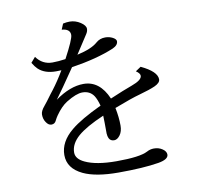

<svg xmlns="http://www.w3.org/2000/svg" viewBox="-91 -919 1092 1051"><g transform="rotate(-10 455.0 -393.0)"><path d="M326.2 -818.8Q345.2 -823.2 363.3 -823.2Q394.5 -823.2 422.9 -804.7Q450.2 -786.6 450.2 -768.1Q450.2 -753.9 440.4 -739.3Q439 -737.3 421.9 -710.9Q381.3 -647.9 374 -637.2Q455.1 -655.3 488.3 -685.1Q509.3 -704.1 540 -704.1Q562 -704.1 581.1 -694.3Q600.1 -684.1 600.1 -672.4Q600.1 -650.4 569.3 -636.7Q475.6 -597.2 333 -575.2L324.7 -563Q258.3 -465.3 220.2 -414.1Q303.7 -474.1 378.4 -474.1Q468.3 -474.1 513.2 -369.1Q590.8 -402.3 637.2 -418.9Q695.3 -439.9 695.3 -463.9Q695.3 -477.5 673.3 -492.2L703.1 -512.2Q791 -470.7 791 -427.2Q791 -407.7 759.3 -393.1Q730 -379.9 671.9 -363.8Q624.5 -351.1 528.3 -314Q539.1 -260.7 539.1 -214.8Q539.1 -182.1 523.9 -161.6Q508.8 -141.1 491.2 -141.1Q470.7 -141.1 462.4 -158.2Q457.5 -168.9 456.5 -184.1Q456.1 -189 456.1 -243.2Q456.1 -260.3 455.1 -284.2Q356 -241.7 310.1 -202.1Q263.2 -161.1 263.2 -112.8Q263.2 -77.1 310.1 -55.2Q371.6 -25.9 484.4 -25.9Q613.8 -25.9 657.2 -48.8Q675.8 -59.1 696.8 -59.1Q723.6 -59.1 743.7 -45.4Q764.2 -31.7 764.2 -13.7Q764.2 13.2 707.5 22.9Q622.1 37.1 483.9 37.1Q358.4 37.1 289.1 4.4Q208 -34.2 208 -108.4Q208 -182.1 279.8 -241.2Q334.5 -286.6 450.2 -340.8Q440.4 -377.4 427.7 -397Q406.2 -429.2 364.3 -429.2Q330.6 -429.2 274.9 -395Q242.2 -375 210 -329.1Q201.2 -316.4 194.8 -303.2Q187 -285.2 168 -285.2Q151.4 -285.2 138.7 -304.7Q126 -322.8 126 -348.1Q126 -367.7 147.9 -393.1Q160.2 -407.2 192.9 -452.1Q197.8 -458.5 205.6 -468.3Q239.7 -512.7 272.9 -568.8Q253.9 -567.9 243.2 -567.9Q180.2 -567.9 145 -601.6Q131.8 -614.3 118.2 -637.2L143.1 -666Q176.8 -619.1 232.4 -619.1Q264.6 -619.1 305.2 -625Q359.4 -726.1 359.4 -750Q359.4 -783.7 313 -787.1Z"/></g></svg>

Font: BIZ UDPMincho
Style: Regular
Weight: 400
Designer: TypeBank Co., Ltd.
Foundry: Morisawa Inc.
Version: Version 1.06